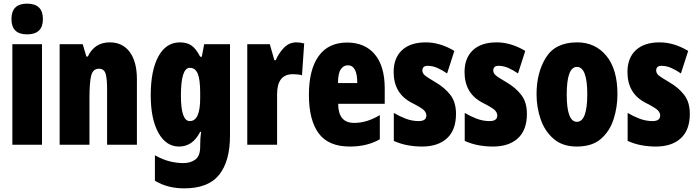

<svg xmlns="http://www.w3.org/2000/svg" viewBox="-20 -796 3838 1056"><path d="M43 -691Q43 -607 129 -607Q216 -607 216 -691Q216 -776 129 -776Q43 -776 43 -691ZM48 -553V0H211V-553Z M463 -485H455L435 -553H308V0H472V-253Q472 -346 482 -382Q492 -418 524 -418Q553 -418 561 -390Q569 -362 569 -308V0H733V-360Q733 -457 693.5 -510Q654 -563 584 -563Q500 -563 463 -485Z M1081 -285V-256Q1081 -130 1024 -130Q975 -130 975 -270Q975 -423 1024 -423Q1054 -423 1067.5 -391Q1081 -359 1081 -285ZM809 -272Q809 -142 851 -66Q893 10 965 10Q1040 10 1081 -71H1086Q1081 -38 1081 5V11Q1081 61 1055 81Q1029 101 988 101Q952 101 913.5 91.5Q875 82 832 58V198Q901 240 993 240Q1126 240 1185.5 165Q1245 90 1245 -50V-553H1103L1090 -484H1081Q1058 -529 1032.5 -546Q1007 -563 970 -563Q893 -563 851 -485.5Q809 -408 809 -272Z M1497 -465H1489L1464 -553H1340V0H1504V-278Q1504 -388 1591 -388Q1621 -388 1641 -382L1653 -557Q1630 -563 1610 -563Q1569 -563 1539.5 -531Q1510 -499 1497 -465Z M1679 -274Q1679 -136 1732.5 -63Q1786 10 1904 10Q2000 10 2069 -30V-163Q1998 -120 1928 -120Q1840 -120 1840 -225H2096V-310Q2096 -432 2041.5 -497Q1987 -562 1889 -562Q1786 -562 1732.5 -487.5Q1679 -413 1679 -274ZM1945 -339H1839Q1839 -393 1854.5 -415Q1870 -437 1893 -437Q1945 -437 1945 -339Z M2378 -342Q2325 -373 2314 -384Q2303 -395 2303 -408Q2303 -434 2332 -434Q2360 -434 2387.5 -421.5Q2415 -409 2439 -392L2479 -516Q2400 -563 2322 -563Q2237 -563 2191 -520Q2145 -477 2145 -400Q2145 -282 2244 -231Q2301 -202 2313 -188.5Q2325 -175 2325 -161Q2325 -130 2283 -130Q2246 -130 2211 -143.5Q2176 -157 2146 -175V-21Q2184 -4 2223 3Q2262 10 2301 10Q2389 10 2438.5 -35.5Q2488 -81 2488 -170Q2488 -234 2457 -274Q2426 -314 2378 -342Z M2768 -342Q2715 -373 2704 -384Q2693 -395 2693 -408Q2693 -434 2722 -434Q2750 -434 2777.5 -421.5Q2805 -409 2829 -392L2869 -516Q2790 -563 2712 -563Q2627 -563 2581 -520Q2535 -477 2535 -400Q2535 -282 2634 -231Q2691 -202 2703 -188.5Q2715 -175 2715 -161Q2715 -130 2673 -130Q2636 -130 2601 -143.5Q2566 -157 2536 -175V-21Q2574 -4 2613 3Q2652 10 2691 10Q2779 10 2828.5 -35.5Q2878 -81 2878 -170Q2878 -234 2847 -274Q2816 -314 2768 -342Z M3154 -563Q3035 -563 2983 -480Q2931 -397 2931 -278Q2931 -205 2954 -139Q2977 -73 3026 -31.5Q3075 10 3152 10Q3237 10 3285.5 -32.5Q3334 -75 3355 -141Q3376 -207 3376 -278Q3376 -415 3315 -489Q3254 -563 3154 -563ZM3153 -428Q3210 -428 3210 -278Q3210 -126 3153 -126Q3097 -126 3097 -276Q3097 -428 3153 -428Z M3664 -342Q3611 -373 3600 -384Q3589 -395 3589 -408Q3589 -434 3618 -434Q3646 -434 3673.5 -421.5Q3701 -409 3725 -392L3765 -516Q3686 -563 3608 -563Q3523 -563 3477 -520Q3431 -477 3431 -400Q3431 -282 3530 -231Q3587 -202 3599 -188.5Q3611 -175 3611 -161Q3611 -130 3569 -130Q3532 -130 3497 -143.5Q3462 -157 3432 -175V-21Q3470 -4 3509 3Q3548 10 3587 10Q3675 10 3724.5 -35.5Q3774 -81 3774 -170Q3774 -234 3743 -274Q3712 -314 3664 -342Z"/></svg>

Font: Noto Sans Display Condensed Black
Style: Regular
Weight: 900
Width: 3
Designer: Monotype Design team
Foundry: Monotype Imaging Inc.
Version: 1.000